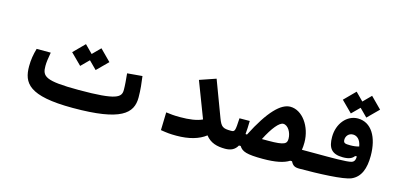

<svg xmlns="http://www.w3.org/2000/svg" viewBox="-63 -1067 3055 1464"><g transform="rotate(15 1465.0 -335.0)"><path d="M548.3 4.9C928.7 4.9 1012.7 -75.2 1012.7 -201.7C1012.7 -262.7 1005.9 -317.9 999 -367.7L880.4 -357.4C885.3 -307.6 889.2 -267.1 889.2 -228.5C889.2 -169.9 856 -139.2 558.1 -139.2C289.6 -139.2 264.2 -168.5 264.2 -251C264.2 -281.2 269 -311 277.3 -358.9H166C152.3 -312 144.5 -267.1 144.5 -216.8C144.5 -85.4 197.8 4.9 548.3 4.9ZM642.1 -319.3 728 -404.8 642.1 -491.2 581.1 -429.7 520 -491.2 434.1 -404.8 520 -319.3 581.1 -380.4Z M1366.2 4.9C1464.8 4.9 1542 -17.6 1595.2 -59.1C1633.3 -9.8 1685.1 4.9 1752 4.9C1780.3 4.9 1794.4 -20 1794.4 -75.7C1794.4 -120.1 1782.7 -139.2 1757.8 -139.2C1694.8 -139.2 1680.2 -148.9 1656.7 -210.9L1550.3 -494.6L1422.4 -450.7L1530.8 -167.5C1489.7 -147.5 1428.7 -139.2 1356.4 -139.2C1304.2 -139.2 1286.1 -142.1 1245.6 -147L1241.7 -5.9C1293.5 2.4 1315.4 4.9 1366.2 4.9Z M2337.9 4.9C2361.3 4.9 2380.4 -20 2380.4 -75.7C2380.4 -120.1 2368.7 -139.2 2343.8 -139.2H2318.8C2321.8 -157.2 2323.2 -176.8 2323.2 -197.8C2323.2 -324.2 2244.1 -433.6 2149.9 -433.6C2076.2 -433.6 1988.8 -348.6 1884.3 -143.1C1880.4 -143.6 1876 -144 1872.6 -144C1875.5 -173.8 1877.4 -208.5 1877.9 -248.5L1796.9 -248C1791.5 -145.5 1790 -139.2 1757.8 -139.2L1749 4.9C1795.9 4.9 1826.7 -10.3 1846.7 -46.4H1860.4C1883.3 -8.8 1919.9 4.9 2048.8 4.9C2147.5 4.9 2212.4 -8.8 2254.4 -35.6L2268.6 -35.2C2284.7 -3.9 2300.3 4.9 2337.9 4.9ZM2002.9 -139.2C2052.7 -237.3 2100.1 -293.9 2130.9 -293.9C2168.9 -293.9 2198.7 -242.2 2198.7 -194.3C2198.7 -155.3 2183.6 -139.2 2054.2 -139.2Z M2334 4.9C2484.9 4.9 2684.1 -2 2742.2 -27.8C2811 -58.6 2837.9 -129.4 2837.9 -230C2837.9 -377.4 2777.3 -480.5 2670.4 -480.5C2584.5 -480.5 2515.6 -399.4 2515.6 -293.9C2515.6 -209.5 2543.5 -164.6 2634.8 -164.6C2684.6 -164.6 2708.5 -177.7 2723.1 -198.2L2736.8 -198.7C2735.8 -172.4 2730.5 -155.3 2707.5 -148.4C2672.9 -138.2 2552.2 -138.7 2421.4 -139.2H2343.8ZM2729.5 -503.4 2815.4 -588.9 2729.5 -675.3 2668.5 -613.8 2607.4 -675.3 2521.5 -588.9 2607.4 -503.4 2668.5 -564.5ZM2734.4 -276.4C2712.9 -270.5 2693.4 -267.6 2665.5 -267.6C2626 -267.6 2611.3 -270 2611.3 -297.9C2611.3 -324.7 2630.9 -352.5 2666 -352.5C2696.3 -352.5 2725.6 -330.6 2734.4 -276.4Z"/></g></svg>

Font: CaskaydiaCove Nerd Font
Style: Bold
Weight: 700
Designer: Aaron Bell
Foundry: Saja Typeworks
Version: Version 2111.1;Nerd Fonts 2.3.0